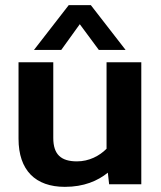

<svg xmlns="http://www.w3.org/2000/svg" viewBox="-20 -716 627 746"><path d="M112 -522H218L290 -622L364 -522H468L333 -696H247ZM232 10C306 10 359 -13 399 -45L404 0H529V-474H394V-138C366 -110 326 -89 279 -89C217 -89 187 -116 187 -180V-474H52V-177C52 -54 118 10 232 10Z"/></svg>

Font: Kanit Medium
Style: Regular
Weight: 500
Designer: Katatrad Team
Foundry: CadsonDemak
Version: Version 1.000;PS 001.000;hotconv 1.0.88;makeotf.lib2.5.64775